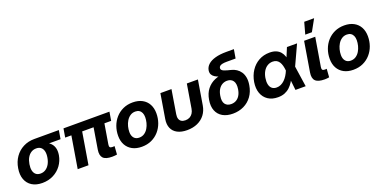

<svg xmlns="http://www.w3.org/2000/svg" viewBox="-15 -1545 4673 2352"><g transform="rotate(-20 2321.0 -368.5)"><path d="M251.5 11.2Q171.9 11.2 117.9 -22.5Q64 -56.2 41.3 -117.2Q18.6 -178.2 32.2 -259.8Q45.4 -341.3 87.9 -401.9Q130.4 -462.4 195.3 -495.8Q260.3 -529.3 339.8 -529.3H660.6L642.1 -417H416.5L321.3 -413.1Q284.7 -413.1 255.4 -394.5Q226.1 -376 206.5 -341.8Q187 -307.6 179.2 -259.8Q171.4 -212.4 179.2 -177.7Q187 -143.1 210 -124Q232.9 -105 270 -105Q306.6 -105 336.2 -124Q365.7 -143.1 385.7 -177.7Q405.8 -212.4 413.6 -259.8Q421.9 -307.6 413.6 -341.8Q405.3 -376 382.3 -394.5Q359.4 -413.1 322.8 -413.1L329.1 -458Q384.3 -458 429.9 -445.3Q475.6 -432.6 507.1 -406.2Q538.6 -379.9 552 -338.9Q565.4 -297.9 556.2 -240.2Q543.9 -168.5 502.2 -111.3Q460.4 -54.2 396 -21.5Q331.5 11.2 251.5 11.2Z M1164.1 1.5Q1079.1 1.5 1047.1 -33.2Q1015.1 -67.9 1026.9 -140.6L1085.9 -498H1227.1L1170.4 -156.2Q1166 -131.8 1174.3 -120.8Q1182.6 -109.9 1206.1 -109.9Q1214.4 -109.9 1221.9 -110.4Q1229.5 -110.8 1234.9 -111.3L1227.5 -3.9Q1215.8 -2 1199 -0.2Q1182.1 1.5 1164.1 1.5ZM713.9 0 796.4 -498H937L854.5 0ZM702.1 -416 721.2 -529.3H1320.3L1301.3 -416Z M1548.8 11.2Q1477.1 11.2 1425.5 -16.6Q1374 -44.4 1346.4 -94.7Q1318.8 -145 1318.8 -212.9Q1318.8 -278.3 1340.1 -337.2Q1361.3 -396 1401.6 -441.4Q1441.9 -486.8 1498.3 -512.7Q1554.7 -538.6 1624 -538.6Q1696.3 -538.6 1747.8 -510.7Q1799.3 -482.9 1826.7 -432.4Q1854 -381.8 1854 -314Q1854 -249.5 1833.3 -190.9Q1812.5 -132.3 1772.5 -86.7Q1732.4 -41 1676 -14.9Q1619.6 11.2 1548.8 11.2ZM1555.7 -105Q1594.2 -105 1623.3 -124.5Q1652.3 -144 1671.4 -175.8Q1690.4 -207.5 1699.7 -244.6Q1709 -281.7 1709 -316.4Q1709 -349.6 1698.2 -373.3Q1687.5 -397 1667 -409.7Q1646.5 -422.4 1617.2 -422.4Q1579.1 -422.4 1550.3 -402.8Q1521.5 -383.3 1502.2 -351.8Q1482.9 -320.3 1473.4 -283.2Q1463.9 -246.1 1463.9 -210.4Q1463.9 -161.6 1488 -133.3Q1512.2 -105 1555.7 -105Z M2139.6 9.8Q2064.5 9.8 2013.7 -16.8Q1962.9 -43.5 1941.7 -93Q1920.4 -142.6 1931.6 -210.9L1984.4 -529.3H2128.9L2078.1 -219.7Q2072.3 -185.1 2080.1 -160.9Q2087.9 -136.7 2108.2 -124Q2128.4 -111.3 2160.2 -111.3Q2191.9 -111.3 2216.1 -124Q2240.2 -136.7 2256.1 -160.9Q2272 -185.1 2277.8 -219.7L2329.1 -529.3H2473.6L2420.9 -210.9Q2409.7 -142.6 2372.1 -93Q2334.5 -43.5 2275.1 -16.8Q2215.8 9.8 2139.6 9.8Z M2735.8 11.7Q2657.7 11.7 2603.8 -19.3Q2549.8 -50.3 2526.4 -108.4Q2502.9 -166.5 2516.6 -247.1Q2529.8 -328.6 2571.8 -381.8Q2613.8 -435.1 2677.2 -461.7Q2740.7 -488.3 2818.4 -488.3L2812.5 -452.6Q2769.5 -460.9 2734.6 -472.2Q2699.7 -483.4 2675.8 -499Q2651.9 -514.6 2641.1 -536.9Q2630.4 -559.1 2635.3 -589.8Q2642.6 -631.8 2676.5 -662.6Q2710.4 -693.4 2770.5 -710.4Q2830.6 -727.5 2916 -727.5H3014.6L2995.1 -612.3H2880.4Q2843.8 -612.3 2821.3 -607.2Q2798.8 -602.1 2787.8 -592.3Q2776.9 -582.5 2774.9 -568.4Q2772.5 -553.7 2781.2 -543.5Q2790 -533.2 2807.1 -525.6Q2824.2 -518.1 2848.1 -511.7Q2872.1 -505.4 2899.4 -498.5Q2933.1 -490.2 2962.6 -470.9Q2992.2 -451.7 3013.2 -421.1Q3034.2 -390.6 3042.2 -347.7Q3050.3 -304.7 3041 -248.5Q3027.8 -167 2985.4 -108.6Q2942.9 -50.3 2878.7 -19.3Q2814.5 11.7 2735.8 11.7ZM2755.4 -106Q2790.5 -106 2819.1 -121.6Q2847.7 -137.2 2867.4 -168.7Q2887.2 -200.2 2895 -248Q2906.2 -319.8 2880.4 -356.2Q2854.5 -392.6 2802.7 -392.6Q2768.6 -392.6 2739.5 -376.5Q2710.4 -360.4 2690.4 -328.1Q2670.4 -295.9 2662.6 -247.6Q2650.4 -175.3 2677 -140.6Q2703.6 -106 2755.4 -106Z M3323.2 11.7Q3246.6 11.7 3194.1 -23.4Q3141.6 -58.6 3119.4 -120.6Q3097.2 -182.6 3109.9 -263.2Q3123.5 -344.7 3164.6 -406.7Q3205.6 -468.8 3268.3 -503.7Q3331.1 -538.6 3409.2 -538.6Q3459 -538.6 3493.4 -523.9Q3527.8 -509.3 3549.1 -484.1Q3570.3 -459 3581.5 -426.8Q3592.8 -394.5 3596.7 -359.4H3632.3L3645.5 -274.9L3686 0H3552.7L3523.4 -265.6Q3520 -299.8 3512.5 -328.4Q3504.9 -356.9 3491.5 -377.7Q3478 -398.4 3457.5 -409.9Q3437 -421.4 3407.7 -421.4Q3369.6 -421.4 3338.4 -402.3Q3307.1 -383.3 3286.1 -348.1Q3265.1 -313 3256.8 -264.2Q3249 -215.8 3256.8 -180.4Q3264.6 -145 3287.8 -125.7Q3311 -106.4 3348.1 -106.4Q3377.9 -106.4 3404.1 -118.7Q3430.2 -130.9 3452.4 -152.3Q3474.6 -173.8 3492.4 -202.1Q3510.3 -230.5 3523.4 -262.7L3634.3 -529.3H3766.1L3643.1 -262.7L3600.6 -174.3H3564.9Q3547.9 -137.7 3526.6 -104.5Q3505.4 -71.3 3477.1 -44.9Q3448.7 -18.6 3410.9 -3.4Q3373 11.7 3323.2 11.7Z M3935.1 1.5Q3848.6 1.5 3814.9 -32.5Q3781.2 -66.4 3793.5 -140.6L3857.9 -529.3H4002.9L3940.9 -157.2Q3937 -132.3 3944.8 -121.6Q3952.6 -110.8 3976.1 -110.8Q3983.9 -110.8 3990 -111.3Q3996.1 -111.8 4001 -112.3L3993.2 -3.9Q3982.4 -2 3967.3 -0.2Q3952.1 1.5 3935.1 1.5ZM3897 -595.2 3939 -747.6H4067.9L3983.4 -595.2Z M4306.6 11.2Q4234.9 11.2 4183.3 -16.6Q4131.8 -44.4 4104.2 -94.7Q4076.7 -145 4076.7 -212.9Q4076.7 -278.3 4097.9 -337.2Q4119.1 -396 4159.4 -441.4Q4199.7 -486.8 4256.1 -512.7Q4312.5 -538.6 4381.8 -538.6Q4454.1 -538.6 4505.6 -510.7Q4557.1 -482.9 4584.5 -432.4Q4611.8 -381.8 4611.8 -314Q4611.8 -249.5 4591.1 -190.9Q4570.3 -132.3 4530.3 -86.7Q4490.2 -41 4433.8 -14.9Q4377.4 11.2 4306.6 11.2ZM4313.5 -105Q4352.1 -105 4381.1 -124.5Q4410.2 -144 4429.2 -175.8Q4448.2 -207.5 4457.5 -244.6Q4466.8 -281.7 4466.8 -316.4Q4466.8 -349.6 4456.1 -373.3Q4445.3 -397 4424.8 -409.7Q4404.3 -422.4 4375 -422.4Q4336.9 -422.4 4308.1 -402.8Q4279.3 -383.3 4260 -351.8Q4240.7 -320.3 4231.2 -283.2Q4221.7 -246.1 4221.7 -210.4Q4221.7 -161.6 4245.8 -133.3Q4270 -105 4313.5 -105Z"/></g></svg>

Font: Inter 24pt
Style: Bold Italic
Weight: 700
Italic angle: -9.3988°
Version: Version 4.001;git-66647c0bb